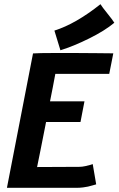

<svg xmlns="http://www.w3.org/2000/svg" viewBox="-20 -900 568 920"><path d="M240.7 -753.4Q342.8 -785.6 461.4 -879.9Q469.7 -866.2 494.6 -835.4Q519.5 -804.7 527.8 -791Q482.4 -752.9 407 -715.6Q331.5 -678.2 269.5 -659.2Q264.6 -673.3 255.1 -706.3Q245.6 -739.3 240.7 -753.4ZM138.2 -644Q166 -646 238.3 -646H286.1H339.8Q380.9 -646 441.2 -645.3Q501.5 -644.5 515.1 -644.5H522.9Q520 -627.9 513.2 -595.2Q506.3 -562.5 503.4 -545.9H245.1Q241.2 -523.9 232.7 -480.2Q224.1 -436.5 219.7 -414.6H384.8Q381.8 -397.9 375.2 -365Q368.7 -332 365.7 -315.4H200.7Q200.2 -313 199.2 -307.9Q198.2 -302.7 197.8 -300.3Q187 -243.7 173.8 -179Q160.6 -114.3 157.7 -99.6Q191.9 -99.6 259.3 -100.1Q326.7 -100.6 360.8 -100.6Q373 -100.6 388.9 -104Q404.8 -107.4 414.6 -110.4L424.3 -113.8Q426.8 -97.7 432.6 -65.2Q438.5 -32.7 440.9 -16.6Q436 -15.1 422.9 -11.5Q409.7 -7.8 401.6 -5.9Q393.6 -3.9 378.2 -2Q362.8 0 346.2 0H13.2Q33.7 -107.4 75.7 -322Q117.7 -536.6 138.2 -644Z"/></svg>

Font: Fantasque Sans Mono
Style: Bold Italic
Weight: 700
Italic angle: -11°
Monospace: yes
Designer: Jany Belluz
Version: Version 1.7.1